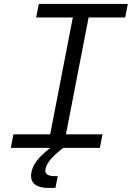

<svg xmlns="http://www.w3.org/2000/svg" viewBox="-20 -750 668 974"><path d="M301 0H486.5L500 -68.5H314.5L429.5 -661.5H615L628.5 -730H177L163.5 -661.5H349.5L234.5 -68.5H48L35 0H235.5C178.5 44 147.5 81.5 139.5 123.5C131.5 163.5 145 203.5 229.5 203.5H261L273 143.5H258.5C217.5 143.5 206 129.5 211 106C216 79.5 241 46 301 0Z"/></svg>

Font: Monaspace Neon Light
Style: Italic
Weight: 300
Italic angle: -11°
Designer: Riley Cran & the Lettermatic Team
Foundry: Lettermatic
Version: Version 1.200 (Monaspace Neon)